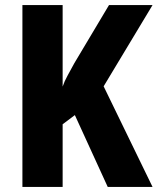

<svg xmlns="http://www.w3.org/2000/svg" viewBox="-20 -734 619 754"><path d="M579 0H403L274 -282L226 -246V0H68V-714H226V-394Q233 -415 245.5 -437.5Q258 -460 272 -486L408 -714H579L387 -395Z"/></svg>

Font: Noto Sans Thai Cond ExtBd
Style: Regular
Weight: 800
Width: 3
Designer: Monotype Design Team
Foundry: Monotype Imaging Inc.
Version: Version 2.002; ttfautohint (v1.8.4.7-5d5b)